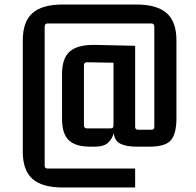

<svg xmlns="http://www.w3.org/2000/svg" viewBox="-20 -772 870 851"><path d="M258 59Q167 59 124 21Q81 -17 81 -99V-593Q81 -676 124 -714Q167 -752 258 -752H584Q675 -752 718.5 -714Q762 -676 762 -593V-248Q762 -178 737 -150Q712 -122 644 -122H586Q539 -122 513.5 -135Q488 -148 484 -182Q477 -155 458 -138.5Q439 -122 402 -122H378Q315 -122 285 -150.5Q255 -179 255 -244V-444Q255 -514 289.5 -544Q324 -574 400 -573L579 -569V-210Q579 -197 592 -197H651Q664 -197 664 -210V-654Q664 -668 651 -668H191Q178 -668 178 -654V-38Q178 -25 191 -25H579V59ZM365 -203H470Q476 -203 479.5 -205.5Q483 -208 483 -217V-494L365 -496Q352 -496 352 -482V-217Q352 -203 365 -203Z"/></svg>

Font: Kdam Thmor Pro
Style: Regular
Weight: 400
Designer: Sovichet Tep, Longdey Hak
Foundry: Anagata Design
Version: Version 1.003; ttfautohint (v1.8.4.7-5d5b)